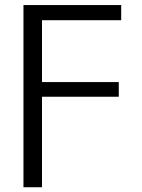

<svg xmlns="http://www.w3.org/2000/svg" viewBox="-20 -540 576 779"><path d="M75.2 -519.5H471.7V-458H150.4V-207H461.9V-147.5H150.4V219.7H75.2Z"/></svg>

Font: Mgen+ 1c regular
Style: Regular
Weight: 400
Designer: [Source Han Sans]
Ryoko NISHIZUKA  (kana & ideographs); Paul D. Hunt (Latin, Greek & Cyrillic); Wenlong ZHANG  (bopomofo
Version: Version 1.059.20150602